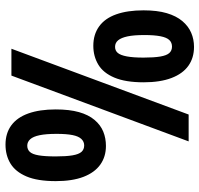

<svg xmlns="http://www.w3.org/2000/svg" viewBox="-34 -686 742 715"><g transform="rotate(90 337.5 -329.0)"><path d="M151 -305Q109 -305 79 -326.5Q49 -348 34 -390Q19 -432 19 -492Q19 -543 29.5 -578.5Q40 -614 59 -636.5Q78 -659 102.5 -669.5Q127 -680 155 -680Q196 -680 225.5 -659Q255 -638 271 -596Q287 -554 287 -492Q287 -425 269.5 -383.5Q252 -342 221 -323.5Q190 -305 151 -305ZM155 -386Q169 -386 177.5 -396Q186 -406 190.5 -429.5Q195 -453 195 -492Q195 -531 191 -554.5Q187 -578 178 -588Q169 -598 154 -598Q139 -598 129.5 -588Q120 -578 115.5 -555Q111 -532 111 -495Q111 -456 116 -432.5Q121 -409 130.5 -397.5Q140 -386 155 -386ZM519 22Q477 22 447.5 0.5Q418 -21 403 -63Q388 -105 388 -165Q388 -216 398 -251.5Q408 -287 427 -309.5Q446 -332 470.5 -342Q495 -352 524 -352Q564 -352 593.5 -331Q623 -310 639 -268.5Q655 -227 655 -165Q655 -97 637.5 -56Q620 -15 589.5 3.5Q559 22 519 22ZM523 -59Q537 -59 546 -68.5Q555 -78 559 -101.5Q563 -125 563 -165Q563 -204 559 -227.5Q555 -251 546 -261Q537 -271 522 -271Q508 -271 498 -260.5Q488 -250 483.5 -227.5Q479 -205 479 -168Q479 -129 484 -105Q489 -81 499 -70Q509 -59 523 -59ZM162 0 407 -660H507L262 0Z"/></g></svg>

Font: Bricolage Grotesque 48pt Condensed Medium
Style: Regular
Weight: 500
Width: 3
Designer: Mathieu Triay
Foundry: Atelier Triay
Version: Version 1.001;gftools[0.9.33.dev8+g029e19f]